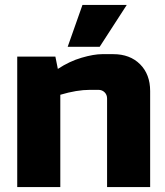

<svg xmlns="http://www.w3.org/2000/svg" viewBox="-20 -760 670 780"><path d="M50 0ZM345 -395Q292 -395 225 -375V0H50V-530H205L215 -480Q262 -511 311.5 -525.5Q361 -540 395 -540H440Q508 -540 549 -499Q590 -458 590 -390V0H415V-360Q415 -375 405 -385Q395 -395 380 -395ZM255 -570 315 -740H495L385 -570Z"/></svg>

Font: Russo One
Style: Regular
Weight: 400
Designer: Jovanny lemonad
Foundry: Jovanny Lemonad
Version: Version 1.001